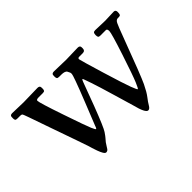

<svg xmlns="http://www.w3.org/2000/svg" viewBox="-72 -599 841 841"><g transform="rotate(-45 348.5 -178.5)"><path d="M664.1 -385Q676 -385 676 -372.3Q676 -359.6 673.5 -355.8Q670.9 -352.1 663.1 -352.1H657Q647 -352.1 640.4 -339Q633.8 -325.9 614.3 -273.2Q550 -101.1 533.7 -67Q517.3 -33 503.9 -15.9Q490.5 1.2 482.8 14.6Q475.1 28.1 466.1 28.1Q450.2 28.1 434.3 -35.4Q433.3 -38.6 409.3 -120.2Q385.3 -201.9 374.4 -233.5Q363.5 -265.1 362.3 -267.8Q360.4 -272.9 358.5 -272.9Q356.7 -272.9 352.4 -262.1Q348.1 -251.2 334.1 -213.1Q320.1 -175 312 -153.8Q274.9 -56.9 263.5 -40.4Q252.2 -23.9 247.6 -19Q234.4 -5.1 226.3 9.3Q218.3 23.7 213.7 25.9Q209.2 28.1 206.1 28.1Q202.9 28.1 199.8 25.5Q196.8 22.9 193.8 17.8Q190.9 12.7 188.5 7.4Q186 2.2 183.3 -5.5Q180.7 -13.2 179 -18.1Q177.2 -22.9 175 -30.4Q172.9 -37.8 170.3 -46.3Q167.7 -54.7 150.8 -103Q133.8 -151.4 108.8 -222.7Q83.7 -293.9 74.6 -320.8Q65.4 -347.7 62.4 -349.9Q59.3 -352.1 52 -352.1H35.9Q26.4 -352.1 24.2 -355.5Q22 -358.9 22 -366.3Q22 -373.8 22.5 -376.7Q23.9 -385 35.9 -385L105 -383.1L191.9 -385Q204.8 -385 205.8 -375.5Q206.1 -373 206.1 -366.2Q206.1 -359.4 203.7 -355.7Q201.4 -352.1 193.1 -352.1H166Q152.1 -352.1 152.1 -345Q152.1 -332.5 189.2 -223.8Q226.3 -115 234.9 -95.5Q243.4 -75.9 246.1 -75.9Q248.8 -75.9 251.3 -82.6Q253.9 -89.4 253.9 -89.8Q255.1 -93.3 270.3 -130.9Q285.4 -168.5 294.7 -191.9Q320.6 -256.8 331.3 -286.9Q342 -316.9 342 -321.3Q342 -325.7 341.9 -326.9Q341.8 -328.1 341.3 -329.7Q340.8 -331.3 340.3 -332Q338.6 -335.4 335.7 -341.6Q330.6 -352.1 305.9 -352.1H293.9Q284.9 -352.1 282.5 -355.7Q280 -359.4 280 -366.6Q280 -373.8 280.5 -376.7Q282 -385 293.9 -385L368.9 -383.1L440.9 -385Q453.9 -385 454.8 -375.5Q455.1 -373 455.1 -367.9Q455.1 -352.1 439.9 -352.1H418.9Q409.9 -352.1 409.9 -346.2V-344Q412.4 -331.1 443.2 -229.4Q474.1 -127.7 485.2 -98.9Q496.3 -70.1 499.1 -70.1Q502 -70.1 513.9 -98.1Q525.9 -126.2 558.5 -225.3Q591.1 -324.5 591.1 -338.3Q591.1 -352.1 583 -352.1H549.1Q540.8 -352.1 538.3 -355.7Q535.9 -359.4 535.9 -368Q535.9 -376.7 538.6 -380.9Q541.3 -385 550 -385L610.1 -383.1Z"/></g></svg>

Font: Fanwood Text
Style: Regular
Weight: 400
Version: Version 1.1001